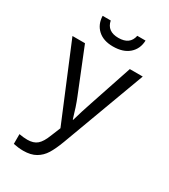

<svg xmlns="http://www.w3.org/2000/svg" viewBox="-234 -852 1067 1209"><g transform="rotate(30 300.0 -248.0)"><path d="M64 237V166Q96 172 124 172Q169 172 194.5 150Q220 128 240 76L269 5L44 -536H135L262 -221Q285 -165 309 -81H312Q333 -155 356 -222L461 -536H555L331 69Q308 130 285.5 166.5Q263 203 227 224Q191 245 136 245Q102 245 64 237ZM145 -741H204Q218 -670 300 -670Q383 -670 397 -741H457Q455 -680 413 -643Q371 -606 297 -606Q227 -606 187 -643Q147 -680 145 -741Z"/></g></svg>

Font: Noto Sans Mono UI
Style: Regular
Weight: 400
Monospace: yes
Designer: Monotype Design team
Foundry: Monotype Imaging Inc.
Version: Version 1.000